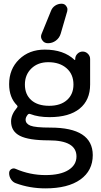

<svg xmlns="http://www.w3.org/2000/svg" viewBox="-20 -831 559 1058"><path d="M117.2 -365.2Q117.2 -310.5 152.3 -279.3Q187.5 -248 251 -248Q313.5 -248 349.1 -279.8Q384.8 -311.5 384.8 -365.2Q384.8 -421.9 346.7 -455.1Q308.6 -488.3 246.1 -488.3Q188.5 -488.3 152.8 -453.6Q117.2 -418.9 117.2 -365.2ZM230.5 133.8Q312.5 133.8 356.9 106Q401.4 78.1 401.4 31.2Q401.4 -57.6 249 -57.6Q138.7 -57.6 89.8 -82.5Q41 -107.4 41 -162.1Q41 -199.2 73.2 -237.3Q80.1 -244.1 73.2 -251Q30.3 -293.9 30.3 -367.2Q30.3 -450.2 85.4 -503.9Q140.6 -557.6 226.6 -557.6Q331.1 -557.6 390.6 -501Q391.6 -500 393.1 -500.5Q394.5 -501 394.5 -502V-505.9Q394.5 -522.5 406.7 -534.7Q418.9 -546.9 435.5 -546.9Q452.1 -546.9 464.4 -534.7Q476.6 -522.5 476.6 -505.9V-365.2Q476.6 -279.3 418.9 -232.4Q361.3 -185.5 252.9 -185.5Q191.4 -185.5 148.4 -202.1Q138.7 -206.1 132.8 -199.2Q121.1 -184.6 121.1 -171.9Q121.1 -149.4 147.5 -138.7Q173.8 -127.9 257.8 -127.9Q490.2 -127.9 491.2 23.4Q491.2 109.4 422.9 158.2Q354.5 207 230.5 207Q143.6 207 67.4 178.7Q50.8 172.9 40.5 157.2Q30.3 141.6 30.3 123Q30.3 108.4 42 101.1Q53.7 93.8 66.4 99.6Q145.5 133.8 230.5 133.8ZM319.3 -810.5Q335.9 -810.5 344.7 -797.9Q351.6 -789.1 351.6 -779.3Q351.6 -774.4 350.6 -769.5L314.5 -645.5Q307.6 -622.1 288.1 -607.4Q268.6 -592.8 244.1 -592.8Q223.6 -592.8 212.9 -609.4Q206.1 -619.1 206.1 -629.9Q206.1 -636.7 209 -643.6L260.7 -770.5Q267.6 -789.1 283.7 -799.8Q299.8 -810.5 319.3 -810.5Z"/></svg>

Font: Gen Jyuu GothicX Regular
Style: Regular
Weight: 400
Designer: [Source Han Sans]
Ryoko NISHIZUKA  (kana & ideographs); Paul D. Hunt (Latin, Greek & Cyrillic); Wenlong ZHANG  (bopomofo
Version: Version 1.002.20150607